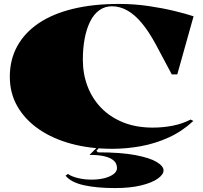

<svg xmlns="http://www.w3.org/2000/svg" viewBox="-20 -743 1036 978"><path d="M965 -127Q908 -74 840 -43Q772 -12 698.5 1.5Q625 15 551 15Q439 15 344 -10.5Q249 -36 178.5 -84.5Q108 -133 69 -200.5Q30 -268 30 -352Q30 -439 68 -508Q106 -577 177.5 -625Q249 -673 352 -698Q455 -723 586 -723Q663 -723 735 -712.5Q807 -702 867 -687.5Q927 -673 966 -660L883 -364H855L774 -516Q739 -581 703 -624.5Q667 -668 629 -689.5Q591 -711 550 -711Q514 -711 486 -691Q458 -671 439.5 -634Q421 -597 411.5 -547.5Q402 -498 402 -438Q402 -367 425.5 -304.5Q449 -242 494.5 -194.5Q540 -147 606.5 -120Q673 -93 758 -93Q810 -93 859 -102.5Q908 -112 951 -134ZM566 215Q473 215 407.5 200.5Q342 186 314 152L326 143Q344 156 377 164Q410 172 446 172Q481 172 510 165Q539 158 557.5 144.5Q576 131 576 113Q576 102 571 90.5Q566 79 551.5 69Q537 59 509.5 52.5Q482 46 436 46L482 0H494L471 25L479 33Q596 33 669.5 47Q743 61 778 82Q813 103 813 125Q813 146 783.5 167Q754 188 698.5 201.5Q643 215 566 215Z"/></svg>

Font: Kalnia SemiExpanded
Style: Bold
Weight: 700
Width: 6
Designer: Frida Medrano
Foundry: Frida Medrano
Version: Version 1.105